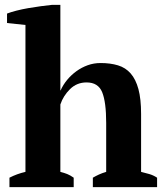

<svg xmlns="http://www.w3.org/2000/svg" viewBox="-20 -772 680 792"><path d="M628 0H363V-39Q375 -46 388 -52Q401 -58 418 -63V-265Q418 -351 401.5 -391.5Q385 -432 337 -432Q297 -432 269 -404.5Q241 -377 229 -341V-63Q245 -59 257.5 -54Q270 -49 284 -39V0H19V-39Q50 -55 85 -63V-669L9 -677V-716Q24 -722 47.5 -728Q71 -734 97 -738.5Q123 -743 149 -746.5Q175 -750 195 -752H229V-399H230Q240 -422 257 -442.5Q274 -463 295.5 -478.5Q317 -494 342 -503Q367 -512 395 -512Q435 -512 466.5 -502.5Q498 -493 519 -469Q540 -445 551 -404.5Q562 -364 562 -302V-63Q579 -59 596 -54Q613 -49 628 -39Z"/></svg>

Font: PTSerif
Style: Bold
Weight: 700
Designer: A.Korolkova, O.Umpeleva, V.Yefimov
Foundry: ParaType Ltd
Version: Version 1.000W OFL; ttfautohint (v1.2) -l 8 -r 50 -G 200 -x 